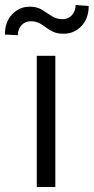

<svg xmlns="http://www.w3.org/2000/svg" viewBox="-69 -753 377 773"><path d="M153.8 -528.3V0H79.1V-528.3ZM235.4 -732.9 288.1 -729Q288.1 -678.7 258.8 -647.9Q229.5 -617.2 187.5 -617.2Q162.1 -617.2 145.8 -624.8Q129.4 -632.3 116.5 -642.3Q103.5 -652.3 89.1 -659.9Q74.7 -667.5 54.2 -667.5Q32.7 -667.5 17.8 -651.9Q2.9 -636.2 2.9 -611.3L-49.3 -613.8Q-49.3 -664.1 -20.3 -695.1Q8.8 -726.1 50.8 -726.1Q80.1 -726.1 100.1 -713.6Q120.1 -701.2 138.9 -688.5Q157.7 -675.8 184.1 -675.8Q205.6 -675.8 220.5 -691.9Q235.4 -708 235.4 -732.9Z"/></svg>

Font: Vazirmatn FD Light
Style: Regular
Weight: 300
Designer: Saber Rastikerdar
Foundry: Saber Rastikerdar
Version: Version 33.003